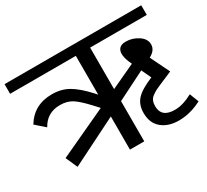

<svg xmlns="http://www.w3.org/2000/svg" viewBox="-155 -952 1264 1174"><g transform="rotate(-30 477.5 -365.0)"><path d="M84 -371Q127 -450 219 -450Q270 -450 305 -427Q340 -404 391 -349L427 -310L87 -152L124 -69L454 -234V0H555V-284L756 -385L788 -317Q705 -283 671.5 -246.5Q638 -210 638 -152Q638 -80 684 -42Q730 -4 804 -4Q884 -4 965 -46L940 -110Q871 -73 817 -73Q720 -72 720 -153Q720 -174 726.5 -189.5Q733 -205 748.5 -216.5Q764 -228 777.5 -235Q791 -242 817 -253L906 -291L840 -426L841 -427Q888 -452 888 -493Q888 -532 848 -558.5Q808 -585 761 -585Q729 -585 714.5 -568.5Q700 -552 703 -522Q706 -492 726 -451L727 -449L555 -369V-662H955V-730H-10V-662H454V-388L439 -405Q377 -473 326 -502.5Q275 -532 209 -532Q82 -532 19 -428Z"/></g></svg>

Font: Glegoo
Style: Bold
Weight: 700
Version: Version 2.0.1; ttfautohint (v0.9) -r 48 -G 60